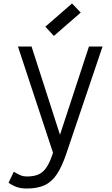

<svg xmlns="http://www.w3.org/2000/svg" viewBox="-20 -885 640 1101"><path d="M134 196Q102 196 79 188.5Q56 181 29 163L59 100Q86 116 101 121.5Q116 127 134 127Q175 127 201.5 115Q228 103 247.5 73.5Q267 44 284 -9L83 -618H161L324 -112L490 -618H568L361 -6Q336 69 306.5 113.5Q277 158 236 177Q195 196 134 196ZM289 -679 240 -732 393 -865 443 -813Z"/></svg>

Font: Victor Mono Thin
Style: Regular
Weight: 400
Monospace: yes
Version: Version 1.561;gftools[0.9.30]